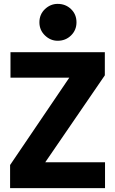

<svg xmlns="http://www.w3.org/2000/svg" viewBox="-20 -969 593 989"><path d="M32 0V-119L337 -569H34V-700H520V-581L213 -133H521V0ZM277 -759Q240 -759 211.5 -786.5Q183 -814 183 -854Q183 -895 211.5 -922Q240 -949 277 -949Q318 -949 346 -922Q374 -895 374 -854Q374 -814 346 -786.5Q318 -759 277 -759Z"/></svg>

Font: Rethink Sans ExtraBold
Style: Regular
Weight: 800
Designer: The Rethink Sans project authors (Hans Thiessen). DM Sans designed by Colophon Foundry.
Foundry: Rethink Communications LLC
Version: Version 1.001